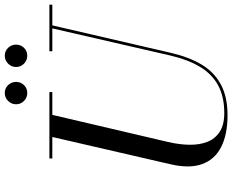

<svg xmlns="http://www.w3.org/2000/svg" viewBox="-106 -876 996 824"><g transform="rotate(-90 392.0 -464.0)"><path d="M309 14.5Q227.5 14.5 173.8 -12.5Q120 -39.5 100 -93.8Q80 -148 99 -230L219 -750H314L194.5 -240Q183.5 -193 182.8 -149.8Q182 -106.5 195 -72.8Q208 -39 238.2 -19.2Q268.5 0.5 318.5 0.5Q389.5 0.5 438 -26Q486.5 -52.5 517.2 -103.8Q548 -155 565.5 -230L685 -750H698L577.5 -230Q559.5 -151.5 527 -97Q494.5 -42.5 441.2 -14Q388 14.5 309 14.5ZM124 -737.5V-750H409V-737.5ZM584 -737.5V-750H784V-737.5ZM565 -845Q545 -845 530.8 -859Q516.5 -873 516.5 -893Q516.5 -913 530.8 -927.2Q545 -941.5 565 -941.5Q585 -941.5 598.8 -927.2Q612.5 -913 612.5 -893Q612.5 -873 598.8 -859Q585 -845 565 -845ZM405 -845Q385 -845 370.8 -859Q356.5 -873 356.5 -893Q356.5 -913 370.8 -927.2Q385 -941.5 405 -941.5Q425 -941.5 438.8 -927.2Q452.5 -913 452.5 -893Q452.5 -873 438.8 -859Q425 -845 405 -845Z"/></g></svg>

Font: Bodoni Moda 18pt
Style: Italic
Weight: 400
Italic angle: -13°
Designer: Owen Earl
Foundry: indestructible type
Version: Version 2.005